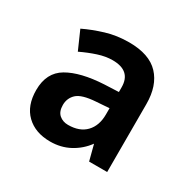

<svg xmlns="http://www.w3.org/2000/svg" viewBox="-91 -814 536 534"><g transform="rotate(30 177.0 -547.5)"><path d="M182 -722Q247 -722 278 -689Q309 -656 309 -597V-379H251L238 -429Q219 -403 191 -388Q163 -373 129 -373Q81 -373 52.5 -400.5Q24 -428 24 -478Q24 -534 65 -558Q106 -582 180 -586L226 -588V-603Q226 -656 167 -656Q145 -656 120.5 -648Q96 -640 71 -628L45 -687Q74 -701 108.5 -711.5Q143 -722 182 -722ZM184 -533Q140 -530 124.5 -515.5Q109 -501 109 -479Q109 -458 120.5 -448Q132 -438 149 -438Q186 -438 206 -459Q226 -480 226 -516V-536Z"/></g></svg>

Font: Noto Sans Tamil SemiCondensed SemiBold
Style: Regular
Weight: 600
Width: 4
Designer: Jelle Bosma - Monotype Design Team
Foundry: Monotype Imaging Inc.
Version: Version 2.004; ttfautohint (v1.8.4.7-5d5b)